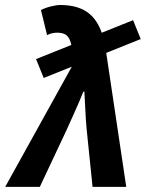

<svg xmlns="http://www.w3.org/2000/svg" viewBox="-51 -732 571 752"><path d="M120.2 -426.6 90.2 -500.6 470.2 -653 500.2 -579ZM-30.7 0 238.6 -485.9 232.8 -531.5Q229.3 -557.4 223.3 -573.2Q217.3 -589 205.7 -596.5Q194.1 -604 172.5 -604Q162.5 -604 151.9 -601.5Q141.4 -599 133.4 -594.4L109.4 -692.6Q125.6 -701.2 147.9 -706.8Q170.2 -712.4 184.3 -712.4Q238.6 -712.4 275.3 -693.7Q311.9 -675.1 333.8 -634.9Q355.6 -594.7 364.3 -530.1L443.5 0H311.5L288.7 -222.9Q285.2 -256.9 283.4 -298Q281.5 -339.2 279.5 -373.2H275.5Q261.6 -338 243.2 -297.2Q224.7 -256.4 209.8 -222.9L104.9 0Z"/></svg>

Font: Source Sans 3
Style: Italic
Weight: 200
Italic angle: -11°
Designer: Paul D. Hunt
Foundry: Adobe
Version: Version 3.046;hotconv 1.0.118;makeotfexe 2.5.65603